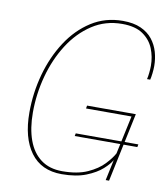

<svg xmlns="http://www.w3.org/2000/svg" viewBox="-84 -815 782 894"><g transform="rotate(10 307.0 -368.0)"><path d="M297 -177 299.5 -190H595.5L593 -177ZM267.5 8.5Q170.5 8.5 120.2 -60.2Q70 -129 70 -248.5Q70 -341 94.2 -429.2Q118.5 -517.5 164.8 -588.8Q211 -660 276.8 -702Q342.5 -744 425.5 -744Q476 -744 510.5 -728.5Q545 -713 565.8 -686.8Q586.5 -660.5 595.8 -628.2Q605 -596 605 -562.5Q605 -546.5 602.8 -527.2Q600.5 -508 597.5 -496.5H582.5Q585.5 -508 587.5 -527Q589.5 -546 589.5 -560.5Q589.5 -603 574 -641.5Q558.5 -680 522.5 -704.8Q486.5 -729.5 424.5 -729.5Q345.5 -729.5 282.8 -688.2Q220 -647 176 -578Q132 -509 109 -424Q86 -339 86 -251.5Q86 -176.5 106 -121.2Q126 -66 166.5 -35.8Q207 -5.5 267.5 -5.5Q339.5 -5.5 387 -27Q434.5 -48.5 462.2 -78Q490 -107.5 502.5 -131L541.5 -312.5H326.5L329 -326.5H559.5L490.5 0H474.5L495.5 -98.5Q485.5 -79.5 457.5 -54.2Q429.5 -29 382.5 -10.2Q335.5 8.5 267.5 8.5Z"/></g></svg>

Font: Epilogue Thin
Style: Italic
Weight: 250
Italic angle: -12°
Designer: Tyler Finck
Foundry: Etcetera Type Co
Version: Version 2.112